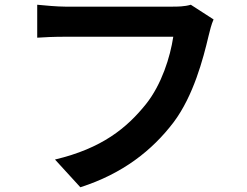

<svg xmlns="http://www.w3.org/2000/svg" viewBox="-20 -748 1040 810"><path d="M713 -233C796 -344 837 -499 860 -597C865 -618 872 -646 881 -666L785 -728C758 -720 728 -720 708 -720H255C222 -720 167 -725 137 -728V-589C163 -591 209 -593 254 -593H711C698 -507 662 -392 596 -309C515 -208 410 -122 212 -75L319 42C497 -15 622 -113 713 -233Z"/></svg>

Font: Glow Sans TC Normal
Style: Bold
Weight: 700
Designer: Ryoko NISHIZUKA (kana, bopomofo & ideographs); Paul D. Hunt (Latin, Greek & Cyrillic); Sandoll Communications, Soo-young
Version: Version 0.93